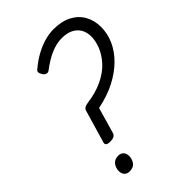

<svg xmlns="http://www.w3.org/2000/svg" viewBox="-287 -1126 1264 1264"><g transform="rotate(-45 345.0 -494.5)"><path d="M199 -215Q178 -215 168.5 -222Q159 -229 163 -243L230 -472Q234 -485 245 -491.5Q256 -498 272 -500Q361 -512 424 -543Q487 -574 525.5 -617Q564 -660 582 -706Q600 -752 600 -792Q600 -833 583 -862Q566 -891 534 -907Q502 -923 456 -923Q415 -923 376.5 -909.5Q338 -896 304 -875.5Q270 -855 240 -832Q230 -825 217.5 -829Q205 -833 196 -847Q186 -863 185.5 -873.5Q185 -884 197 -893Q241 -930 285 -954Q329 -978 372.5 -990.5Q416 -1003 457 -1003Q533 -1003 585 -975.5Q637 -948 663.5 -900Q690 -852 690 -792Q690 -731 664.5 -673.5Q639 -616 589.5 -566.5Q540 -517 468.5 -480Q397 -443 303 -424L251 -243Q247 -229 234 -222Q221 -215 199 -215ZM150 14Q129 14 115 0.5Q101 -13 101 -39Q101 -67 118 -90Q135 -113 171 -113Q192 -113 206 -99.5Q220 -86 220 -60Q220 -32 203.5 -9Q187 14 150 14Z"/></g></svg>

Font: Playwrite AU SA
Style: Regular
Weight: 400
Designer: Veronika Burian, José Scaglione
Foundry: TypeTogether
Version: Version 1.002